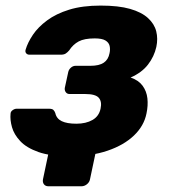

<svg xmlns="http://www.w3.org/2000/svg" viewBox="-20 -550 614 688"><path d="M153.5 117.5Q142.9 117.5 137.4 110.3Q132 103 134 92.4L159.8 -30L331.2 -43.5L302.5 92.4Q300.5 103 291.4 110.3Q282.4 117.5 271.7 117.5ZM230.2 10Q160.9 10 117.8 -5.2Q74.7 -20.5 52.5 -44.4Q30.2 -68.2 22.9 -94.4Q15.6 -120.6 17.8 -142.2Q17.9 -150 25.2 -155.2Q32.5 -160.4 39.6 -160.4H155.4Q166.9 -160.4 171.2 -156.2Q175.6 -152 178.1 -145Q182.4 -124.9 201.2 -115.8Q220 -106.7 253.5 -106.7Q288.1 -106.7 311.4 -120.1Q334.8 -133.4 340.4 -160.9Q345.8 -185.8 334.1 -199.4Q322.4 -213.1 285.5 -213.1H229.6Q220.2 -213.1 215.6 -219.8Q210.9 -226.4 212.2 -235.1L224.6 -292.2Q226.6 -301 234.1 -307.6Q241.6 -314.2 251 -314.2H304.2Q335.5 -314.2 351.9 -325.4Q368.3 -336.5 372.5 -359.4Q375.6 -373.4 372.8 -385.6Q369.9 -397.8 357.6 -405.1Q345.4 -412.4 319.2 -412.4Q282.2 -412.4 261.9 -401.5Q241.6 -390.6 227.9 -369.4Q221.9 -362.4 215.5 -358.2Q209.1 -354 197.6 -354H85.6Q77.9 -354 73.7 -359.2Q69.5 -364.4 71.8 -372.1Q79.4 -397.9 98 -425.5Q116.6 -453.1 148.8 -476.9Q180.9 -500.8 228.1 -515.4Q275.4 -530 340.5 -530Q404.7 -530 446 -518.2Q487.2 -506.4 510.2 -485.4Q533.1 -464.5 539.8 -437.9Q546.5 -411.4 540.2 -381.9Q532.5 -347.4 510.4 -318.7Q488.4 -290 448 -272.2Q476.4 -262.6 490.9 -242.9Q505.4 -223.1 508.2 -197.5Q511 -171.9 504.9 -143.4Q496.2 -99.1 460 -64.4Q423.7 -29.7 365.1 -9.9Q306.4 10 230.2 10Z"/></svg>

Font: Rubik Light
Style: Italic
Weight: 300
Italic angle: -12°
Designer: Hubert and Fischer
Foundry: Hubert and Fischer
Version: Version 2.300;gftools[0.9.30]